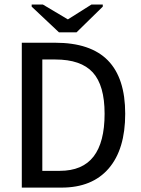

<svg xmlns="http://www.w3.org/2000/svg" viewBox="-20 -853 640 873"><path d="M549.3 -335.9Q549.3 -174.3 474.4 -87.2Q399.4 0 259.8 0H79.1V-658.7H231Q391.6 -658.7 470.5 -578.4Q549.3 -498 549.3 -335.9ZM455.6 -335.9Q455.6 -464.8 401.9 -523.7Q348.1 -582.5 231.4 -582.5H172.4V-76.2H251.5Q355 -76.2 405.3 -141.1Q455.6 -206.1 455.6 -335.9ZM328.1 -706.1H248L124 -822.8V-832.5H174.8L288.1 -765.1H289.1L396 -832.5H447.3V-822.8Z"/></svg>

Font: Cousine
Style: Regular
Weight: 400
Monospace: yes
Designer: Steve Matteson
Foundry: Monotype Imaging Inc.
Version: Version 1.21